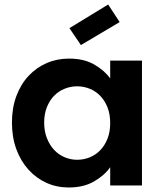

<svg xmlns="http://www.w3.org/2000/svg" viewBox="-20 -823 718 852"><path d="M33 -279Q33 -344 52.5 -396.5Q72 -449 106.5 -486Q141 -523 187 -543Q233 -563 286 -563Q353 -563 398.5 -536.5Q444 -510 469 -475V-554H610V0H469V-81Q444 -45 397.5 -18Q351 9 285 9Q232 9 186.5 -11.5Q141 -32 106.5 -70Q72 -108 52.5 -161Q33 -214 33 -279ZM469 -277Q469 -316 457 -346.5Q445 -377 424.5 -398Q404 -419 377.5 -429.5Q351 -440 322 -440Q294 -440 267.5 -429.5Q241 -419 221 -399Q201 -379 188.5 -348.5Q176 -318 176 -279Q176 -240 188.5 -209Q201 -178 221 -157Q241 -136 267.5 -125Q294 -114 322 -114Q351 -114 377.5 -124.5Q404 -135 424.5 -156Q445 -177 457 -207.5Q469 -238 469 -277ZM511 -725 339 -623 288 -698 460 -803Z"/></svg>

Font: SVN-Poppins SemiBold
Style: Regular
Weight: 600
Designer: Ninad Kale (Devanagari), Jonny Pinhorn (Latin)
Foundry: Indian Type Foundry
Version: Version 3.002 2017